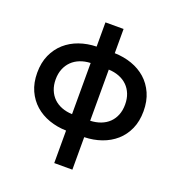

<svg xmlns="http://www.w3.org/2000/svg" viewBox="-162 -842 1110 1199"><g transform="rotate(20 393.0 -242.5)"><path d="M333 9Q272.5 7.5 219.2 -11.2Q166 -30 126.2 -65Q86.5 -100 63.2 -151.2Q40 -202.5 40 -269.5Q40 -336.5 63.2 -388Q86.5 -439.5 126.2 -474.8Q166 -510 219.2 -528.8Q272.5 -547.5 333 -549V-710H453.5V-549Q514 -547.5 567.5 -528.8Q621 -510 660.8 -474.8Q700.5 -439.5 723.5 -388Q746.5 -336.5 746.5 -269.5Q746.5 -202.5 723.5 -151.2Q700.5 -100 660.8 -65Q621 -30 567.5 -11.2Q514 7.5 453.5 9V225H333ZM453.5 -100Q491.5 -101.5 523 -113.5Q554.5 -125.5 577 -147.2Q599.5 -169 611.8 -200Q624 -231 624 -269.5Q624 -308 611.8 -339Q599.5 -370 577 -392Q554.5 -414 523 -426.2Q491.5 -438.5 453.5 -440ZM333 -440Q295 -438.5 263.8 -426.2Q232.5 -414 210 -392Q187.5 -370 175 -339Q162.5 -308 162.5 -269.5Q162.5 -231 175 -200Q187.5 -169 210 -147.2Q232.5 -125.5 263.8 -113.5Q295 -101.5 333 -100Z"/></g></svg>

Font: Vela Sans Bd
Style: Bold
Weight: 700
Designer: Principal design: Mikhail Sharanda - project Manrope.
Design modification: Ravid Balaliev
Foundry: Mikhail Sharanda
Version: Version 1.001